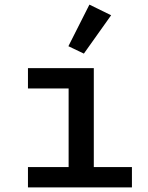

<svg xmlns="http://www.w3.org/2000/svg" viewBox="-20 -811 640 831"><path d="M343 -579 276 -611 367 -791 461 -745ZM101 -88H277V-428H101V-516H386V-88H551V0H101Z"/></svg>

Font: IBM Plaex Mono Medium
Style: Regular
Weight: 500
Designer: Mike Abbink, Paul van der Laan, Pieter van Rosmalen
Foundry: Bold Monday
Version: Version 2.003